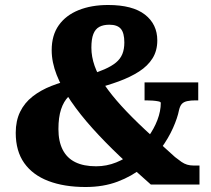

<svg xmlns="http://www.w3.org/2000/svg" viewBox="-20 -739 847 769"><path d="M697 -298Q691 -267 673 -226.5Q655 -186 625 -144.5Q595 -103 551.5 -68Q508 -33 451 -11.5Q394 10 323 10Q237 10 174 -14Q111 -38 77 -86Q43 -134 43 -207Q43 -255 60.5 -291Q78 -327 110.5 -352.5Q143 -378 186.5 -395Q230 -412 281 -423L305 -387Q275 -373 255 -353Q235 -333 224.5 -301Q214 -269 214 -222Q214 -173 231 -139.5Q248 -106 281.5 -89.5Q315 -73 365 -73Q407 -73 445.5 -88.5Q484 -104 516.5 -130.5Q549 -157 573 -190Q597 -223 610.5 -258.5Q624 -294 624 -327Q624 -331 614.5 -333Q605 -335 592 -336Q579 -337 566 -337H559V-409H774V-337H763Q744 -337 730 -334Q716 -331 708.5 -323Q701 -315 697 -298ZM779 0H584Q519 -57 459.5 -113.5Q400 -170 350.5 -225Q301 -280 264 -334Q227 -388 207 -439Q187 -490 187 -538Q187 -598 215.5 -638Q244 -678 295 -698.5Q346 -719 413 -719Q511 -719 560.5 -680.5Q610 -642 610 -577Q610 -536 591 -505.5Q572 -475 537 -452.5Q502 -430 455.5 -413Q409 -396 354 -382L329 -436Q370 -449 398.5 -461.5Q427 -474 444.5 -488.5Q462 -503 470 -522.5Q478 -542 478 -569Q478 -607 464 -623.5Q450 -640 418 -640Q394 -640 378 -631.5Q362 -623 354 -603Q346 -583 346 -548Q346 -512 359 -475Q372 -438 399 -398.5Q426 -359 466 -315Q506 -271 560 -220.5Q614 -170 681 -110Q696 -98 707 -90.5Q718 -83 729.5 -79.5Q741 -76 756 -76H779Z"/></svg>

Font: Roboto Serif
Style: Bold
Weight: 700
Designer: Greg Gazdowicz
Foundry: Commercial Type
Version: Version 1.008